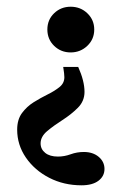

<svg xmlns="http://www.w3.org/2000/svg" viewBox="-20 -369 335 568"><path d="M211.4 -170.9Q230 -129.4 230 -97.2Q230 -69.8 210.2 -50Q190.4 -30.3 164.8 -13.9Q139.2 2.4 119.6 18.8Q100.1 35.2 100.1 55.2Q100.1 72.3 113.8 83.3Q127.4 94.2 151.4 94.2Q170.4 94.2 189 87.4Q207.5 80.6 228 80.6Q254.9 80.6 272 95Q289.1 109.4 289.1 130.9Q289.1 152.3 271.2 165.8Q253.4 179.2 221.2 179.2Q168.9 179.2 125.7 157Q82.5 134.8 56.6 97.2Q30.8 59.6 30.8 14.6Q30.8 -15.1 44.9 -34.4Q59.1 -53.7 79.8 -66.7Q100.6 -79.6 121.3 -89.8Q142.1 -100.1 156.2 -111.6Q170.4 -123 170.4 -140.6Q170.4 -149.9 167 -170.9ZM189 -349.1Q218.3 -349.1 238.5 -329.6Q258.8 -310.1 258.8 -281.7Q258.8 -252.9 238.3 -233.4Q217.8 -213.9 189 -213.9Q160.2 -213.9 140.1 -233.4Q120.1 -252.9 120.1 -281.7Q120.1 -310.5 140.1 -329.8Q160.2 -349.1 189 -349.1Z"/></svg>

Font: Lateef SemiBold
Style: Regular
Weight: 600
Designer: SIL International
Foundry: SIL International
Version: Version 4.200